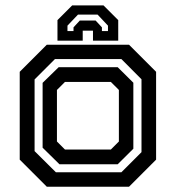

<svg xmlns="http://www.w3.org/2000/svg" viewBox="-20 -710 668 730"><path d="M158 0 55 -103V-437L158 -540H470.5L573.5 -437V-103L470.5 0ZM192.5 -55H441.5L518 -131.5V-408.5L441.5 -485.5H189L111.5 -408V-135.5ZM206 -85.5 142 -148.5V-395L203 -454.5H427.5L487 -395.5V-144.5L427.5 -85.5ZM227 -141.5H401.5L432 -172V-368L401.5 -398.5H227L196.5 -368V-172ZM373.5 -689.5 429.5 -633.5V-555.5H333.5V-593.5H294.5V-555.5H198.5V-633.5L254.5 -689.5ZM351 -654.5H276.5L236.5 -612.5V-592H259.5V-606L283.5 -632H343.5L367.5 -606V-592H390.5V-612.5Z"/></svg>

Font: Tourney SemiBold
Style: Regular
Weight: 600
Version: Version 1.015